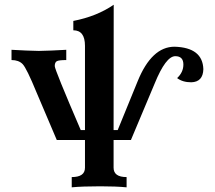

<svg xmlns="http://www.w3.org/2000/svg" viewBox="-20 -595 920 822"><path d="M522 207Q476.6 202.6 409.7 202.6Q332 202.6 287.1 207V163.1Q343.8 163.1 343.8 123V4.4H223.1L136.7 -198.7Q93.8 -303.2 76.9 -320.6Q60.1 -337.9 29.3 -337.9V-381.8Q95.7 -377.9 146.5 -377Q197.8 -377.9 263.7 -381.8V-337.9Q231.4 -337.9 222.9 -332.8Q214.4 -327.6 214.4 -312Q214.4 -296.9 325.7 -38.1H343.8V-398.9Q343.8 -465.3 293.9 -465.3V-505.4Q394.5 -524.9 466.8 -574.7Q466.3 -465.3 466.3 -38.1H483.9L569.3 -247.1Q629.4 -395 727.1 -395Q847.7 -391.6 850.6 -298.8Q849.1 -244.1 798.8 -242.7Q761.7 -242.7 738.3 -260.7Q765.1 -285.6 765.1 -318.8Q765.1 -354.5 730.5 -354.5Q689.9 -354.5 642.1 -237.3L540.5 4.4H466.3V123Q466.3 163.1 522 163.1Z"/></svg>

Font: Kelvinch
Style: Bold
Weight: 700
Designer: Paul James Miller
Foundry: High-Logic / Made with FontCreator
Version: Version 3.501;March 28, 2021;FontCreator 13.0.0.2683 64-bit